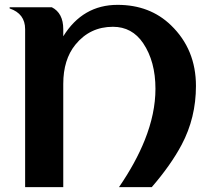

<svg xmlns="http://www.w3.org/2000/svg" viewBox="-20 -767 857 787"><path d="M83 0V-647.5Q83 -710.9 19.5 -732.4V-737.3H192.4Q239.3 -713.4 239.3 -647.5V-618.2Q319.3 -747.1 461.9 -747.1Q594.7 -747.1 681.2 -663.1Q783.2 -564.5 783.2 -414.6Q783.2 -284.2 724.6 -173.8Q680.2 -90.3 602.1 0H467.8Q536.1 -99.6 573.2 -192.4Q617.2 -302.2 617.2 -402.8Q617.2 -515.1 566.9 -589.8Q521.5 -657.2 442.9 -657.2Q348.6 -657.2 289.1 -584Q239.3 -522.9 239.3 -422.9V0Z"/></svg>

Font: Berenika
Style: Bold
Weight: 700
Designer: Wojciech Kalinowski "wmk69" (wmk69@o2.pl)
Foundry: Wojciech Kalinowski "wmk69" (wmk69@o2.pl)
Version: Version 3.1.0; 2021-05-14